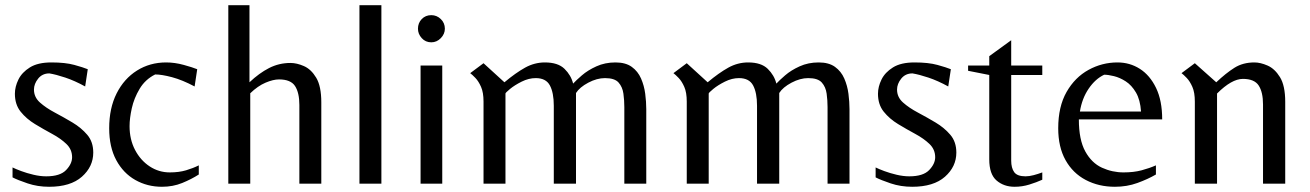

<svg xmlns="http://www.w3.org/2000/svg" viewBox="-20 -703 5014 735"><path d="M168 12Q124 12 85.5 -1Q47 -14 28 -24V-62Q40 -56 61.5 -48Q83 -40 108.5 -34Q134 -28 157 -28Q210 -28 233 -52Q256 -76 256 -101Q256 -131 234 -152Q212 -173 179.5 -190.5Q147 -208 114 -228Q81 -248 59 -275.5Q37 -303 37 -344Q37 -371 50.5 -398.5Q64 -426 94.5 -445Q125 -464 177 -464Q230 -464 264.5 -454.5Q299 -445 316 -438L306 -372Q266 -394 230 -406Q194 -418 169 -422Q142 -422 126 -402Q110 -382 110 -360Q110 -331 133 -310.5Q156 -290 190 -272Q224 -254 257.5 -234Q291 -214 314 -187Q337 -160 337 -119Q337 -65 293.5 -26.5Q250 12 168 12Z M600 12Q544 12 498 -14Q452 -40 425 -90Q398 -140 398 -212Q398 -289 426.5 -345.5Q455 -402 504.5 -433Q554 -464 616 -464Q649 -464 683.5 -454.5Q718 -445 735 -438L725 -372Q678 -397 638.5 -407.5Q599 -418 574 -418Q536 -399 514.5 -363Q493 -327 484.5 -288.5Q476 -250 476 -220Q476 -169 497 -129Q518 -89 553 -66Q588 -43 630 -43Q665 -43 692 -51Q719 -59 741 -70V-35Q713 -17 677.5 -2.5Q642 12 600 12Z M854 0V-683H935V-388Q972 -423 1010 -442.5Q1048 -462 1092 -462Q1116 -462 1143.5 -450Q1171 -438 1190.5 -405.5Q1210 -373 1210 -311V0H1126V-301Q1126 -348 1109.5 -373.5Q1093 -399 1048 -399Q1026 -399 996.5 -386.5Q967 -374 938 -346V0Z M1356 0V-683H1440V0Z M1590 0V-452H1673V0ZM1631 -541Q1609 -541 1594.5 -557Q1580 -573 1580 -593Q1580 -615 1594.5 -630Q1609 -645 1631 -645Q1652 -645 1667.5 -630Q1683 -615 1683 -593Q1683 -573 1667.5 -557Q1652 -541 1631 -541Z M1831 0V-314Q1831 -349 1821.5 -370.5Q1812 -392 1800 -404.5Q1788 -417 1780 -423L1831 -461L1911 -388Q1954 -424 1990 -444Q2026 -464 2066 -464Q2116 -464 2141 -439.5Q2166 -415 2174 -383Q2185 -395 2207.5 -414.5Q2230 -434 2263 -449Q2296 -464 2336 -464Q2375 -464 2398.5 -447Q2422 -430 2434 -402.5Q2446 -375 2450 -344Q2454 -313 2454 -285V0H2370V-293Q2370 -319 2366.5 -344.5Q2363 -370 2348 -387Q2333 -404 2296 -404Q2265 -404 2232 -386.5Q2199 -369 2185 -347V0H2100V-298Q2100 -348 2085 -376Q2070 -404 2031 -404Q2004 -404 1977 -390.5Q1950 -377 1932.5 -362.5Q1915 -348 1915 -345V0Z M2609 0V-314Q2609 -349 2599.5 -370.5Q2590 -392 2578 -404.5Q2566 -417 2558 -423L2609 -461L2689 -388Q2732 -424 2768 -444Q2804 -464 2844 -464Q2894 -464 2919 -439.5Q2944 -415 2952 -383Q2963 -395 2985.5 -414.5Q3008 -434 3041 -449Q3074 -464 3114 -464Q3153 -464 3176.5 -447Q3200 -430 3212 -402.5Q3224 -375 3228 -344Q3232 -313 3232 -285V0H3148V-293Q3148 -319 3144.5 -344.5Q3141 -370 3126 -387Q3111 -404 3074 -404Q3043 -404 3010 -386.5Q2977 -369 2963 -347V0H2878V-298Q2878 -348 2863 -376Q2848 -404 2809 -404Q2782 -404 2755 -390.5Q2728 -377 2710.5 -362.5Q2693 -348 2693 -345V0Z M3472 12Q3428 12 3389.5 -1Q3351 -14 3332 -24V-62Q3344 -56 3365.5 -48Q3387 -40 3412.5 -34Q3438 -28 3461 -28Q3514 -28 3537 -52Q3560 -76 3560 -101Q3560 -131 3538 -152Q3516 -173 3483.5 -190.5Q3451 -208 3418 -228Q3385 -248 3363 -275.5Q3341 -303 3341 -344Q3341 -371 3354.5 -398.5Q3368 -426 3398.5 -445Q3429 -464 3481 -464Q3534 -464 3568.5 -454.5Q3603 -445 3620 -438L3610 -372Q3570 -394 3534 -406Q3498 -418 3473 -422Q3446 -422 3430 -402Q3414 -382 3414 -360Q3414 -331 3437 -310.5Q3460 -290 3494 -272Q3528 -254 3561.5 -234Q3595 -214 3618 -187Q3641 -160 3641 -119Q3641 -65 3597.5 -26.5Q3554 12 3472 12Z M3864 12Q3823 12 3795 -12Q3767 -36 3767 -93V-416L3686 -432V-452H3767V-488L3851 -549V-452H3970V-416H3851V-88Q3851 -60 3862.5 -44Q3874 -28 3906 -28Q3920 -28 3937 -32.5Q3954 -37 3970 -43V-15Q3948 -5 3920.5 3.5Q3893 12 3864 12Z M4248 12Q4186 12 4136.5 -14Q4087 -40 4059 -90Q4031 -140 4031 -212Q4031 -295 4063 -351Q4095 -407 4147 -435.5Q4199 -464 4258 -464Q4305 -464 4343.5 -439.5Q4382 -415 4405.5 -366.5Q4429 -318 4429 -246H4110Q4110 -168 4134.5 -123.5Q4159 -79 4198.5 -61Q4238 -43 4281 -43Q4320 -43 4350 -51Q4380 -59 4405 -70V-35Q4374 -17 4334 -2.5Q4294 12 4248 12ZM4114 -276H4348Q4345 -321 4328.5 -349Q4312 -377 4289.5 -391.5Q4267 -406 4244.5 -411.5Q4222 -417 4207 -417Q4173 -401 4147.5 -363.5Q4122 -326 4114 -276Z M4554 0V-314Q4554 -349 4544.5 -370.5Q4535 -392 4523 -404.5Q4511 -417 4503 -423L4554 -461L4636 -388Q4673 -423 4705.5 -443.5Q4738 -464 4782 -464Q4805 -464 4832.5 -452Q4860 -440 4880 -407.5Q4900 -375 4900 -313V0H4815V-303Q4815 -350 4798.5 -375.5Q4782 -401 4738 -401Q4695 -401 4639 -345V0Z"/></svg>

Font: Belleza
Style: Regular
Weight: 400
Designer: Eduardo Rodriguez Tunni
Foundry: Eduardo Rodriguez Tunni
Version: Version 1.003; ttfautohint (v1.8.4.7-5d5b)